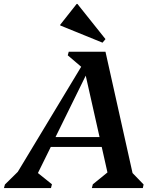

<svg xmlns="http://www.w3.org/2000/svg" viewBox="-74 -952 801 972"><path d="M-54 0 -49 -18 16 -82 337 -614 269 -672 274 -690H460L597 -76L653 -18L649 0H391L396 -19L470 -79L441 -208H183L118 -76L189 -19L184 0ZM207 -258H430L360 -569ZM445 -736 231 -823V-827L314 -932H318L460 -754Z"/></svg>

Font: Platypi Medium
Style: Italic
Weight: 500
Italic angle: -13°
Designer: David Sargent
Foundry: Bolt Cutter Type
Version: Version 1.200; ttfautohint (v1.8.4.7-5d5b)